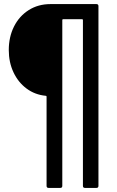

<svg xmlns="http://www.w3.org/2000/svg" viewBox="-20 -720 571 940"><path d="M452 -700Q462 -700 462 -690V190Q462 200 452 200H396Q386 200 386 190V-622Q386 -626 382 -626H289Q285 -626 285 -622V190Q285 200 275 200H218Q208 200 208 190V-247Q208 -251 204 -251Q151 -256 110 -286.5Q69 -317 46 -366Q23 -415 23 -475Q23 -539 48.5 -590Q74 -641 120.5 -670.5Q167 -700 227 -700Z"/></svg>

Font: Barlow Semi Condensed Medium
Style: Regular
Weight: 500
Width: 4
Designer: Jeremy Tribby
Foundry: Tribby Type
Version: Version 1.422; ttfautohint (v1.8)